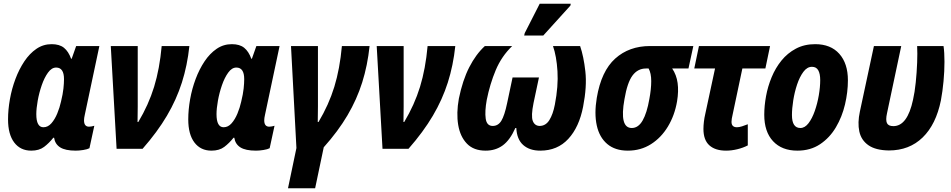

<svg xmlns="http://www.w3.org/2000/svg" viewBox="-20 -795 5084 1026"><path d="M147 10Q89 10 56 -33.5Q23 -77 23 -157Q23 -209 33 -265Q43 -321 62.5 -373Q82 -425 110 -467Q138 -509 174.5 -534Q211 -559 256 -559Q298 -559 322 -539.5Q346 -520 360 -481H363L387 -549H511L433 -181Q429 -164 429 -152Q429 -118 456 -118Q462 -118 470 -119.5Q478 -121 484 -123L458 -3Q447 3 425 6.5Q403 10 385 10Q329 10 301.5 -7.5Q274 -25 269 -59H265Q242 -30 215.5 -10Q189 10 147 10ZM212 -115Q236 -115 254.5 -136Q273 -157 286 -188.5Q299 -220 306 -252Q316 -293 319 -322Q322 -351 322 -372Q322 -434 280 -434Q256 -434 236.5 -407Q217 -380 203 -339.5Q189 -299 181.5 -257Q174 -215 174 -185Q174 -115 212 -115Z M603 0 572 -549H716V-227Q716 -206 715.5 -184Q715 -162 715 -143H719Q774 -235 803.5 -331Q833 -427 844 -549H992Q981 -445 952 -354Q923 -263 872 -176.5Q821 -90 742 0Z M1110 10Q1052 10 1019 -33.5Q986 -77 986 -157Q986 -209 996 -265Q1006 -321 1025.5 -373Q1045 -425 1073 -467Q1101 -509 1137.5 -534Q1174 -559 1219 -559Q1261 -559 1285 -539.5Q1309 -520 1323 -481H1326L1350 -549H1474L1396 -181Q1392 -164 1392 -152Q1392 -118 1419 -118Q1425 -118 1433 -119.5Q1441 -121 1447 -123L1421 -3Q1410 3 1388 6.5Q1366 10 1348 10Q1292 10 1264.5 -7.5Q1237 -25 1232 -59H1228Q1205 -30 1178.5 -10Q1152 10 1110 10ZM1175 -115Q1199 -115 1217.5 -136Q1236 -157 1249 -188.5Q1262 -220 1269 -252Q1279 -293 1282 -322Q1285 -351 1285 -372Q1285 -434 1243 -434Q1219 -434 1199.5 -407Q1180 -380 1166 -339.5Q1152 -299 1144.5 -257Q1137 -215 1137 -185Q1137 -115 1175 -115Z M1519 211 1564 -4 1535 -549H1679V-227Q1679 -206 1678.5 -184Q1678 -162 1678 -143H1682Q1737 -235 1766.5 -331Q1796 -427 1807 -549H1955Q1944 -445 1915.5 -354.5Q1887 -264 1837 -179Q1787 -94 1710 -8L1664 211Z M2024 0 1993 -549H2137V-227Q2137 -206 2136.5 -184Q2136 -162 2136 -143H2140Q2195 -235 2224.5 -331Q2254 -427 2265 -549H2413Q2402 -445 2373 -354Q2344 -263 2293 -176.5Q2242 -90 2163 0Z M2575 10Q2511 10 2475 -27.5Q2439 -65 2428.5 -127.5Q2418 -190 2432 -268Q2452 -366 2487.5 -435.5Q2523 -505 2571 -549H2717Q2660 -494 2629 -420Q2598 -346 2581 -261Q2570 -200 2575.5 -161Q2581 -122 2613 -122Q2642 -122 2659 -149.5Q2676 -177 2690 -244L2719 -381H2860L2831 -244Q2817 -175 2827 -149Q2837 -123 2863 -122Q2896 -122 2915.5 -153Q2935 -184 2945 -236Q2964 -334 2959 -414.5Q2954 -495 2935 -549H3080Q3099 -494 3108 -413.5Q3117 -333 3096 -225Q3075 -116 3017 -53Q2959 10 2867 10Q2810 10 2776 -20Q2742 -50 2739 -111H2734Q2705 -46 2666.5 -18Q2628 10 2575 10ZM2781 -605 2784 -618 2864 -775H3030L3028 -765L2883 -605Z M3335 10Q3267 10 3225 -25.5Q3183 -61 3169 -124.5Q3155 -188 3169 -272Q3193 -415 3267.5 -482Q3342 -549 3454 -549H3685L3659 -429H3572Q3595 -395 3601 -351.5Q3607 -308 3598 -253Q3585 -178 3549 -118.5Q3513 -59 3458.5 -24.5Q3404 10 3335 10ZM3356 -111Q3391 -111 3414 -151Q3437 -191 3450 -266Q3460 -319 3460 -361.5Q3460 -404 3446 -429H3432Q3388 -429 3360 -391.5Q3332 -354 3317 -265Q3289 -111 3356 -111Z M3860 10Q3802 10 3770.5 -18.5Q3739 -47 3739 -106Q3739 -124 3741.5 -145Q3744 -166 3749 -187L3801 -429H3690L3715 -549H4095L4070 -429H3947L3894 -178Q3892 -169 3890.5 -161Q3889 -153 3889 -144Q3889 -115 3918 -115Q3930 -115 3945.5 -120Q3961 -125 3976 -131V-18Q3951 -5 3920 2.5Q3889 10 3860 10Z M4241 10Q4158 10 4111 -40.5Q4064 -91 4064 -182Q4064 -229 4073.5 -281Q4083 -333 4103.5 -382.5Q4124 -432 4156 -471.5Q4188 -511 4233 -535Q4278 -559 4336 -559Q4419 -559 4465 -507.5Q4511 -456 4511 -366Q4511 -303 4495.5 -237Q4480 -171 4447 -115Q4414 -59 4362.5 -24.5Q4311 10 4241 10ZM4257 -111Q4281 -111 4300.5 -136.5Q4320 -162 4334 -202Q4348 -242 4355.5 -286Q4363 -330 4363 -367Q4363 -401 4352.5 -419.5Q4342 -438 4319 -438Q4293 -438 4273 -411Q4253 -384 4239.5 -343.5Q4226 -303 4219 -259Q4212 -215 4212 -180Q4212 -111 4257 -111Z M4730 9Q4659 8 4620.5 -19Q4582 -46 4572 -92.5Q4562 -139 4575 -199L4650 -549H4796L4720 -190Q4712 -154 4719.5 -137.5Q4727 -121 4754 -121Q4829 -121 4859 -262Q4868 -301 4873.5 -354.5Q4879 -408 4881 -460Q4883 -512 4881 -549H5022Q5027 -515 5027 -465Q5027 -415 5022 -361Q5017 -307 5008 -259Q4982 -130 4910.5 -60.5Q4839 9 4730 9Z"/></svg>

Font: Noto Sans Condensed ExtraBold
Style: Italic
Weight: 800
Width: 3
Italic angle: -12°
Designer: Monotype Design Team
Foundry: Monotype Imaging Inc.
Version: Version 2.013; ttfautohint (v1.8.4.7-5d5b)